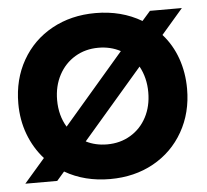

<svg xmlns="http://www.w3.org/2000/svg" viewBox="-52 -766 897 833"><g transform="rotate(-5 397.0 -349.5)"><path d="M116 -104Q73 -152 49.5 -214.5Q26 -277 26 -349Q26 -454 73 -536.5Q120 -619 203.5 -665Q287 -711 393 -711Q506 -711 594 -659L630 -700H769L675 -591Q717 -544 739 -482Q761 -420 761 -349Q761 -245 714 -162.5Q667 -80 584 -34Q501 12 395 12Q284 12 198 -38L165 0H26ZM226 -231 489 -537Q446 -560 393 -560Q336 -560 291 -533Q246 -506 220.5 -458Q195 -410 195 -349Q195 -282 226 -231ZM395 -139Q452 -139 497 -166Q542 -193 567 -240.5Q592 -288 592 -349Q592 -412 564 -463L303 -160Q344 -139 395 -139Z"/></g></svg>

Font: Oak Sans ExtraBold
Style: Regular
Weight: 800
Designer: Erik Kennedy, Walven
Foundry: Erik Kennedy, Walven
Version: Version 1.000